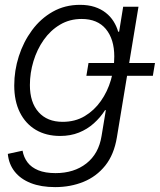

<svg xmlns="http://www.w3.org/2000/svg" viewBox="-20 -557 658 790"><path d="M207 212.9Q148.9 212.9 106.7 196.3Q64.5 179.7 40.3 148.9Q16.1 118.2 12.2 76.2L72.8 63Q77.6 90.3 93.3 111.1Q108.9 131.8 137.5 143.6Q166 155.3 208.5 155.3Q284.7 155.3 335.4 115.5Q386.2 75.7 397.9 2.4L415.5 -104L412.1 -103.5Q393.1 -73.7 366.2 -49.6Q339.4 -25.4 304.7 -11.5Q270 2.4 227.5 2.4Q169.9 2.4 127.4 -22.7Q85 -47.9 61.8 -94.5Q38.6 -141.1 38.6 -205.1Q38.6 -266.6 57.4 -325.4Q76.2 -384.3 111.6 -432.4Q147 -480.5 197 -508.8Q247.1 -537.1 309.1 -537.1Q342.8 -537.1 369.1 -528.6Q395.5 -520 415 -504.6Q434.6 -489.3 447.3 -469Q460 -448.7 466.3 -426.3L470.2 -426.8L486.8 -529.3H549.8L460.9 8.3Q449.2 79.1 413.1 124.3Q377 169.4 323.5 191.2Q270 212.9 207 212.9ZM237.8 -55.7Q289.1 -55.7 328.4 -79.1Q367.7 -102.5 395 -141.4Q422.4 -180.2 436.3 -227.8Q450.2 -275.4 450.2 -324.7Q450.2 -395.5 415.8 -437.3Q381.3 -479 315.9 -479Q266.6 -479 227.1 -455.6Q187.5 -432.1 159.9 -392.8Q132.3 -353.5 117.7 -305.2Q103 -256.8 103 -207Q103 -135.7 138.7 -95.7Q174.3 -55.7 237.8 -55.7ZM335.4 -245.1 344.2 -297.9H617.7L608.9 -245.1Z"/></svg>

Font: Inter 24pt Light
Style: Italic
Weight: 300
Italic angle: -9.3988°
Designer: Rasmus Andersson
Foundry: rsms
Version: Version 4.001;git-66647c0bb